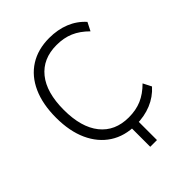

<svg xmlns="http://www.w3.org/2000/svg" viewBox="-246 -858 1150 1150"><g transform="rotate(-45 329.0 -282.5)"><path d="M344 162V-24H401V162ZM377 9Q281 9 212 -36Q143 -81 105.5 -163.5Q68 -246 68 -360Q68 -474 105 -556.5Q142 -639 211.5 -683Q281 -727 377 -727Q448 -727 506.5 -703.5Q565 -680 607 -633L580 -580Q535 -625 487 -645.5Q439 -666 378 -666Q262 -666 198 -587Q134 -508 134 -360Q134 -213 198 -133Q262 -53 378 -53Q439 -53 487 -73.5Q535 -94 580 -139L607 -86Q565 -39 506.5 -15Q448 9 377 9Z"/></g></svg>

Font: Nunitoga
Style: Light
Weight: 300
Designer: Vernon Adams
Foundry: Vernon Adams
Version: Version 1.0